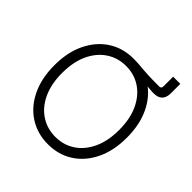

<svg xmlns="http://www.w3.org/2000/svg" viewBox="-215 -1002 1184 1184"><g transform="rotate(45 376.5 -410.5)"><path d="M377 -689.9V-737.3Q405.8 -737.3 424.1 -735.8Q442.4 -734.4 462.9 -732.4Q483.4 -730.5 517.1 -729Q550.8 -727.5 610.8 -727.5Q629.4 -727.5 629.4 -746.1V-831.1H691.9V-748.5Q691.9 -711.4 673.1 -692.4Q654.3 -673.3 616.7 -673.3Q595.2 -673.3 574.5 -675.8Q553.7 -678.2 527.6 -681.6Q501.5 -685.1 465.1 -687.5Q428.7 -689.9 377 -689.9ZM377.9 9.8Q285.6 9.8 214.1 -36.1Q142.6 -82 102.1 -166Q61.5 -250 61.5 -363.3Q61.5 -477.1 102.3 -561Q143.1 -645 214.4 -691.2Q285.6 -737.3 377.9 -737.3Q470.2 -737.3 541.5 -691.2Q612.8 -645 653.3 -561Q693.8 -477.1 693.8 -363.3Q693.8 -250 653.3 -166Q612.8 -82 541.5 -36.1Q470.2 9.8 377.9 9.8ZM377.9 -54.7Q449.2 -54.7 505.1 -91.3Q561 -127.9 593.8 -197.3Q626.5 -266.6 626.5 -363.3Q626.5 -460.4 593.8 -529.8Q561 -599.1 505.1 -636Q449.2 -672.9 377.9 -672.9Q307.1 -672.9 250.7 -636Q194.3 -599.1 161.6 -530Q128.9 -460.9 128.9 -363.3Q128.9 -266.6 161.4 -197.5Q193.8 -128.4 250.2 -91.6Q306.6 -54.7 377.9 -54.7Z"/></g></svg>

Font: Inter 16pt Light
Style: Regular
Weight: 300
Version: Version 4.001;git-66647c0bb